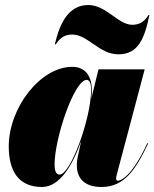

<svg xmlns="http://www.w3.org/2000/svg" viewBox="-20 -737 617 767"><path d="M268.5 -599C331 -599 376 -520 453 -520C532 -520 557 -582 577 -677H573.5C553.5 -645 531 -638 508 -638C452.5 -638 403.5 -717 333 -717C254 -717 219 -645 199 -560H203C223 -592 245.5 -599 268.5 -599ZM347 -375C347 -428.5 324.5 -470 268.5 -470C140.5 -470 15 -305.5 15 -152.5C15 -55 53 10 148 10C220 10 271.5 -80.5 304.5 -174.5L290.5 -110C289 -103 287 -92.5 287 -76.5C287 -25.5 316.5 10 385.5 10C476 10 521.5 -58 572 -164L568.5 -165C504 -25.5 459 -15 450.5 -15C446.5 -15 444 -18 444 -23C444 -27.5 444.5 -32 446 -37.5L558 -460H373.5L344.5 -342C346.5 -356 347 -367.5 347 -375ZM344 -378.5C344 -263.5 262 -39.5 218 -39.5C203 -39.5 198 -57 198 -79.5C198 -184.5 276.5 -418 326.5 -418C336.5 -418 344 -405.5 344 -378.5Z"/></svg>

Font: Bodoni* 48pt Fatface
Style: Italic
Weight: 900
Italic angle: -13°
Version: Version 2.3